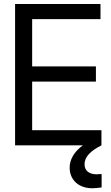

<svg xmlns="http://www.w3.org/2000/svg" viewBox="-20 -748 572 988"><path d="M57.6 0H406.2C361.3 32.7 338.4 73.2 338.4 114.7C338.4 177.7 384.8 220.7 454.6 220.7C468.8 220.7 485.8 219.2 502.9 216.3V147.5C494.1 148.4 484.9 148.9 476.6 148.9C439.9 148.9 415 130.9 415 97.7C415 59.1 445.3 28.8 502 0V-78.1H145.5V-328.1H473.6V-406.2H145.5V-649.4H497.1V-727.5H57.6Z"/></svg>

Font: Guggenheim Sans Display
Style: Regular
Weight: 400
Designer: Modified by Tom Baber under direction of Pentagram Design 2023
Foundry: rsms
Version: Version 1.001;Glyphs 3.1.2 (3151)